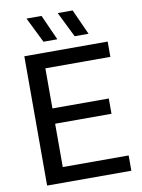

<svg xmlns="http://www.w3.org/2000/svg" viewBox="-101 -1015 798 1082"><g transform="rotate(-10 298.0 -473.5)"><path d="M79 0V-740H556V-652.5H184V-87.5H561V0ZM144 -335.5V-423H506.5V-335.5ZM378 -802 306.5 -947H392L457.5 -802ZM199.5 -802 128 -947H214L279 -802Z"/></g></svg>

Font: Encode Sans SC Condensed Thin Medium
Style: Regular
Weight: 500
Version: Version 3.002